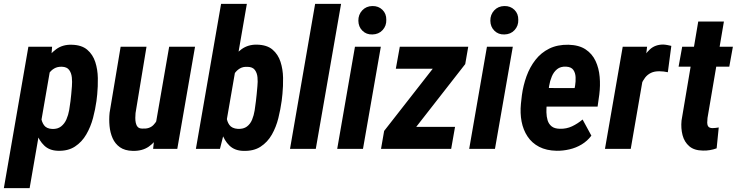

<svg xmlns="http://www.w3.org/2000/svg" viewBox="-57 -770 3811 993"><path d="M204.1 -419.4 96.2 203.1H-37.1L89.8 -528.3H212.4ZM445.8 -282.2 441.9 -247.6Q436 -205.1 424.1 -159.7Q412.1 -114.3 389.4 -75Q366.7 -35.6 330.6 -12Q294.4 11.7 241.7 9.8Q198.2 8.3 171.9 -17.1Q145.5 -42.5 132.3 -80.1Q119.1 -117.7 115.5 -159.2Q111.8 -200.7 113.3 -234.4L120.6 -288.6Q127.4 -326.2 140.9 -369.6Q154.3 -413.1 177 -451.9Q199.7 -490.7 233.4 -515.4Q267.1 -540 313.5 -538.6Q365.2 -537.6 394.3 -512.7Q423.3 -487.8 435.8 -449.2Q448.2 -410.6 449 -366.2Q449.7 -321.8 445.8 -282.2ZM307.6 -247.1 311.5 -283.2Q313 -299.8 314.9 -323.2Q316.9 -346.7 314.5 -369.9Q312 -393.1 300.5 -408.4Q289.1 -423.8 263.7 -424.8Q240.2 -425.8 222.9 -415.5Q205.6 -405.3 194.8 -387.9Q184.1 -370.6 177.5 -349.9Q170.9 -329.1 168 -310.1L154.8 -212.4Q152.8 -189 155.5 -164.3Q158.2 -139.6 170.9 -122.1Q183.6 -104.5 213.4 -103Q241.2 -102.1 259 -116.2Q276.9 -130.4 286.6 -152.8Q296.4 -175.3 300.8 -200.7Q305.2 -226.1 307.6 -247.1Z M749.5 -134.3 817.9 -528.3H951.7L859.9 0H734.9ZM779.3 -237.8 811.5 -239.3Q807.6 -199.2 797.1 -155.3Q786.6 -111.3 766.4 -73.2Q746.1 -35.2 712.4 -11.7Q678.7 11.7 628.9 10.3Q588.4 9.3 563.2 -8.5Q538.1 -26.4 525.4 -55.2Q512.7 -84 509.5 -118.4Q506.3 -152.8 509.8 -187L566.9 -528.3H700.7L644 -185.1Q643.1 -173.8 642.8 -160.4Q642.6 -147 645.3 -134.3Q647.9 -121.6 655.5 -113.3Q663.1 -105 679.2 -105Q716.3 -102.5 736.8 -123.8Q757.3 -145 766.4 -176.8Q775.4 -208.5 779.3 -237.8Z M1086.4 -750H1219.7L1109.9 -116.2L1080.6 0H956.1ZM1403.8 -284.2 1399.9 -249Q1394 -205.6 1382.6 -159.2Q1371.1 -112.8 1348.9 -73.7Q1326.7 -34.7 1290.5 -11.2Q1254.4 12.2 1200.2 10.3Q1156.2 8.8 1129.6 -17.1Q1103 -43 1090.6 -81.8Q1078.1 -120.6 1074.7 -162.6Q1071.3 -204.6 1073.7 -238.8L1080.1 -289.6Q1086.4 -326.7 1100.1 -370.1Q1113.8 -413.6 1136.2 -452.4Q1158.7 -491.2 1192.4 -515.6Q1226.1 -540 1271.5 -539.1Q1323.7 -538.1 1352.5 -513.4Q1381.3 -488.8 1393.8 -450.2Q1406.2 -411.6 1407 -367.7Q1407.7 -323.7 1403.8 -284.2ZM1266.6 -247.1 1270.5 -282.7Q1271.5 -299.3 1274.2 -323.2Q1276.9 -347.2 1274.7 -370.1Q1272.5 -393.1 1261 -408.4Q1249.5 -423.8 1223.6 -424.3Q1199.7 -425.8 1182.9 -415.5Q1166 -405.3 1154.8 -387.9Q1143.6 -370.6 1137 -350.3Q1130.4 -330.1 1127.4 -311L1114.7 -217.8Q1112.8 -193.8 1114.5 -168Q1116.2 -142.1 1129.4 -123.8Q1142.6 -105.5 1172.9 -103.5Q1202.1 -102.1 1220 -115.5Q1237.8 -128.9 1246.8 -151.1Q1255.9 -173.3 1260 -199Q1264.2 -224.6 1266.6 -247.1Z M1707 -750 1576.2 0H1442.9L1572.8 -750Z M1912.6 -528.3 1820.3 0H1687L1778.8 -528.3ZM1796.4 -662.6Q1795.9 -694.3 1816.4 -716.3Q1836.9 -738.3 1869.1 -738.8Q1900.4 -739.3 1920.9 -719.2Q1941.4 -699.2 1940.9 -667.5Q1941.9 -636.2 1921.6 -614.3Q1901.4 -592.3 1868.7 -591.8Q1837.9 -590.8 1817.4 -611.1Q1796.9 -631.3 1796.4 -662.6Z M2296.4 -113.8 2276.4 0H1949.7L1970.2 -113.8ZM2349.1 -438.5 2006.8 0H1913.6L1929.7 -92.8L2270 -528.3H2364.7ZM2318.4 -528.3 2297.9 -414.6H1990.2L2010.7 -528.3Z M2595.2 -528.3 2502.9 0H2369.6L2461.4 -528.3ZM2479 -662.6Q2478.5 -694.3 2499 -716.3Q2519.5 -738.3 2551.8 -738.8Q2583 -739.3 2603.5 -719.2Q2624 -699.2 2623.5 -667.5Q2624.5 -636.2 2604.2 -614.3Q2584 -592.3 2551.3 -591.8Q2520.5 -590.8 2500 -611.1Q2479.5 -631.3 2479 -662.6Z M2821.8 9.8Q2769 8.8 2731.4 -10.7Q2693.8 -30.3 2671.4 -64.2Q2648.9 -98.1 2640.6 -141.4Q2632.3 -184.6 2637.2 -233.9L2642.1 -277.3Q2648.9 -328.1 2666 -375.5Q2683.1 -422.9 2712.2 -460.2Q2741.2 -497.6 2783.7 -518.6Q2826.2 -539.6 2883.3 -538.6Q2938 -537.1 2971.9 -514.4Q3005.9 -491.7 3023.2 -454.6Q3040.5 -417.5 3044.4 -372.3Q3048.3 -327.1 3042.5 -281.2L3033.7 -218.8H2689.5L2706.5 -314.9L2915 -314.5L2917.5 -328.1Q2920.9 -348.6 2919.9 -370.8Q2918.9 -393.1 2908.2 -408.4Q2897.5 -423.8 2871.1 -425.3Q2842.3 -426.8 2824.5 -412.4Q2806.6 -397.9 2796.9 -374.5Q2787.1 -351.1 2783 -325.4Q2778.8 -299.8 2776.4 -277.3L2771 -233.4Q2768.6 -211.4 2769 -189.2Q2769.5 -167 2775.1 -147.9Q2780.8 -128.9 2795.7 -116.7Q2810.5 -104.5 2838.4 -104Q2872.6 -103 2901.6 -116.7Q2930.7 -130.4 2956.1 -151.9L3001.5 -68.4Q2981 -41 2951.7 -23.2Q2922.4 -5.4 2888.4 2.4Q2854.5 10.3 2821.8 9.8Z M3274.9 -403.3 3205.1 0H3071.8L3163.6 -528.3H3289.6ZM3415 -532.7 3397 -396.5Q3386.2 -398.9 3375.2 -400.1Q3364.3 -401.4 3354 -401.4Q3328.1 -401.9 3309.8 -393.1Q3291.5 -384.3 3279.3 -368.4Q3267.1 -352.5 3259 -332.5Q3251 -312.5 3246.6 -291L3223.1 -300.8Q3227.1 -331.5 3235.6 -372.6Q3244.1 -413.6 3260.5 -451.7Q3276.9 -489.7 3304.2 -514.6Q3331.5 -539.6 3373 -539.6Q3384.3 -539.1 3394.3 -537.1Q3404.3 -535.2 3415 -532.7Z M3733.4 -528.3 3714.8 -425.3H3452.6L3471.2 -528.3ZM3554.2 -658.7H3687L3602.1 -159.7Q3600.6 -147 3600.6 -135.3Q3600.6 -123.5 3606.2 -115.7Q3611.8 -107.9 3627.4 -107.4Q3635.7 -107.4 3643.8 -108.4Q3651.9 -109.4 3660.2 -110.8L3649.4 -2.9Q3632.3 3.4 3614.7 6.3Q3597.2 9.3 3578.6 8.8Q3533.2 8.3 3507.8 -13.7Q3482.4 -35.6 3473.1 -70.8Q3463.9 -106 3467.8 -146.5Z"/></svg>

Font: Roboto Condensed
Style: Bold Italic
Weight: 700
Italic angle: -12°
Designer: Christian Robertson
Foundry: Google
Version: Version 3.0